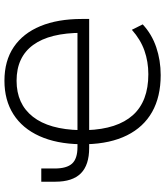

<svg xmlns="http://www.w3.org/2000/svg" viewBox="42 -796 761 886"><g transform="rotate(-90 423.0 -352.5)"><path d="M520 8Q420 8 350 -31.5Q280 -71 242 -147.5Q204 -224 201 -333L213 -322H184Q105 -322 66.5 -360.5Q28 -399 28 -478V-543H89V-481Q89 -426 111.5 -401Q134 -376 188 -376H213L201 -364Q203 -473 238.5 -551.5Q274 -630 339 -671.5Q404 -713 494 -713Q586 -713 649.5 -670Q713 -627 746 -547Q779 -467 779 -356V-322H254L266 -332Q271 -192 335 -120.5Q399 -49 524 -49Q582 -49 633 -67Q684 -85 729 -125L754 -75Q709 -33 648.5 -12.5Q588 8 520 8ZM494 -657Q387 -657 328 -582Q269 -507 266 -364L255 -376H729L715 -355Q715 -504 659 -580.5Q603 -657 494 -657Z"/></g></svg>

Font: Nunito Sans 10pt SemiCondensed Light
Style: Regular
Weight: 300
Width: 4
Designer: Vernon Adams
Foundry: Vernon Adams
Version: Version 3.101;gftools[0.9.27]